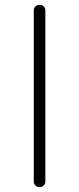

<svg xmlns="http://www.w3.org/2000/svg" viewBox="-20 -661 326 796"><path d="M120 92V-618Q120 -628 127 -634.5Q134 -641 144 -641Q154 -641 161 -634.5Q168 -628 168 -618V92Q168 101 161 108Q154 115 144 115Q134 115 127 108Q120 101 120 92Z"/></svg>

Font: Hoogli
Style: Regular
Weight: 400
Designer: Anand Singh Naorem
Foundry: Brand New Type
Version: Version 1.00 b007